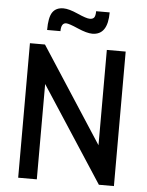

<svg xmlns="http://www.w3.org/2000/svg" viewBox="-56 -857 692 903"><g transform="rotate(5 290.0 -406.0)"><path d="M202 -704H139Q139 -764 155.5 -788Q172 -812 207 -812Q233 -812 275.5 -793Q318 -774 334 -774Q349 -774 355 -782.5Q361 -791 361 -812H425Q425 -705 352 -705Q326 -705 282.5 -724Q239 -743 226 -743Q202 -743 202 -704ZM445 0 152 -450V0H64V-635H135L427 -185V-635H516V0Z"/></g></svg>

Font: Gemunu Libre SemiBold
Style: Regular
Weight: 600
Designer: Puspanada Ekanayake, Sola Matas, Pathum Egodawatta, Kosala Senevirathne
Foundry: mooniak
Version: Version 1.100